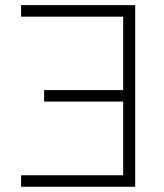

<svg xmlns="http://www.w3.org/2000/svg" viewBox="-20 -713 626 733"><path d="M496.1 0H60.5V-43.9H450.2V-325.2H148.4V-369.1H450.2V-649.4H60.5V-693.4H496.1Z"/></svg>

Font: Cascadia Mono ExtraLight
Style: Regular
Weight: 200
Monospace: yes
Designer: Aaron Bell
Foundry: Saja Typeworks
Version: Version 2404.023; ttfautohint (v1.8.4)